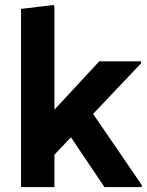

<svg xmlns="http://www.w3.org/2000/svg" viewBox="-20 -756 593 776"><path d="M152 -80V-261L381 -508H550V-500ZM65 0V-720L197 -736L200 -728V0ZM402 0 234 -250 330 -334 553 -8V0Z"/></svg>

Font: Fustat ExtraBold
Style: Regular
Weight: 800
Designer: Mohamed Gaber, Khaled Hosny, Laura Garcia Mut
Foundry: Kief Type Foundry, Alif Type Foundry, Hard Type Foundry
Version: Version 1.007